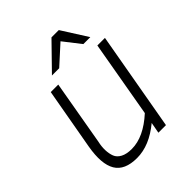

<svg xmlns="http://www.w3.org/2000/svg" viewBox="-214 -871 1007 1007"><g transform="rotate(-45 289.5 -367.5)"><path d="M360.8 -702.1 255.9 -606.9H202.1L341.8 -750H396L486.8 -606.9H435.1ZM481.9 -549.8H538.1L440.9 0H384.8L396 -61Q304.2 15.1 211.9 15.1Q121.1 15.1 88.4 -39.8Q55.7 -94.7 75.2 -207L136.2 -549.8H191.9L128.9 -189Q122.1 -159.7 123 -132.3Q124 -105 132.1 -84.2Q140.1 -63.5 163.8 -50.8Q187.5 -38.1 226.1 -38.1Q314 -38.1 407.2 -123Z"/></g></svg>

Font: Stilu Light
Style: Italic
Weight: 300
Italic angle: -10°
Designer: Genilson Lima Santos
Foundry: Genilson Lima Santos
Version: Version 1.200;PS 001.200;hotconv 1.0.88;makeotf.lib2.5.64775